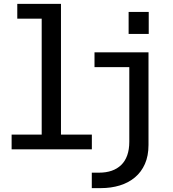

<svg xmlns="http://www.w3.org/2000/svg" viewBox="-20 -770 890 990"><path d="M39.9 0V-76.1H195V-673.9H69.1V-750H294.4V-76.1H453.6V0ZM453.3 200V120.3H490.9Q527.1 120.3 555.8 110.4Q584.4 100.5 604.8 80.8Q625.2 61.1 636 31Q646.7 1 646.7 -39.3V-423.9H467.3V-500H745.7V-22.3Q745.7 33.5 727.3 75.2Q708.9 116.9 675.8 144.6Q642.7 172.4 597.7 186.2Q552.7 200 499.6 200ZM643.2 -708.6H746.9V-595H643.2Z"/></svg>

Font: Trispace Thin
Style: Regular
Weight: 100
Designer: Tyler Finck
Foundry: Etcetera Type Company
Version: Version 1.210